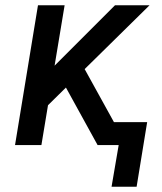

<svg xmlns="http://www.w3.org/2000/svg" viewBox="-20 -550 616 728"><path d="M403 158H498L538 -87H412L301 -288L547 -530H416L187 -301L225 -530H124L37 0H137L162 -151L230 -218L350 0H430Z"/></svg>

Font: Iosevka Sparkle Medium
Style: Italic
Weight: 500
Italic angle: -9°
Designer: Belleve Invis
Foundry: Belleve Invis
Version: Version 4.5.0; ttfautohint (v1.8.3)